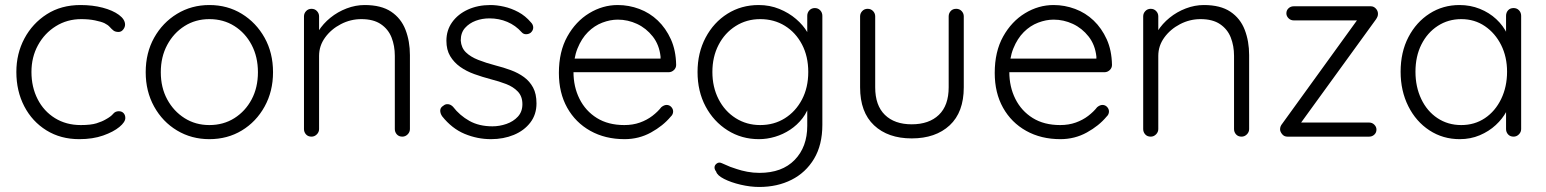

<svg xmlns="http://www.w3.org/2000/svg" viewBox="-20 -543 6143 763"><path d="M300 -523Q348 -523 388 -512.5Q428 -502 452.5 -484Q477 -466 477 -445Q477 -435 469.5 -425.5Q462 -416 451 -416Q438 -416 430.5 -422Q423 -428 416 -436Q409 -444 395 -451Q382 -457 357.5 -462Q333 -467 303 -467Q247 -467 202 -439Q157 -411 131 -363.5Q105 -316 105 -257Q105 -197 129.5 -149Q154 -101 198.5 -73.5Q243 -46 301 -46Q341 -46 363.5 -53Q386 -60 401 -69Q421 -80 429.5 -90.5Q438 -101 452 -101Q464 -101 471 -93.5Q478 -86 478 -74Q478 -58 454.5 -38.5Q431 -19 390 -4.5Q349 10 295 10Q221 10 164.5 -25Q108 -60 76.5 -120.5Q45 -181 45 -257Q45 -330 77 -390Q109 -450 166 -486.5Q223 -523 300 -523Z M1065 -256Q1065 -180 1031.5 -119.5Q998 -59 941 -24.5Q884 10 812 10Q741 10 683.5 -24.5Q626 -59 592.5 -119.5Q559 -180 559 -256Q559 -333 592.5 -393Q626 -453 683.5 -488Q741 -523 812 -523Q884 -523 941 -488Q998 -453 1031.5 -393Q1065 -333 1065 -256ZM1005 -256Q1005 -317 980 -364.5Q955 -412 911.5 -439.5Q868 -467 812 -467Q757 -467 713.5 -439.5Q670 -412 644.5 -364.5Q619 -317 619 -256Q619 -195 644.5 -148Q670 -101 713.5 -73.5Q757 -46 812 -46Q868 -46 911.5 -73.5Q955 -101 980 -148Q1005 -195 1005 -256Z M1429 -523Q1495 -523 1534.5 -496.5Q1574 -470 1591.5 -424.5Q1609 -379 1609 -324V-30Q1609 -18 1600 -9Q1591 0 1579 0Q1565 0 1557 -9Q1549 -18 1549 -30V-321Q1549 -361 1536 -394Q1523 -427 1493.5 -447Q1464 -467 1416 -467Q1373 -467 1334.5 -447Q1296 -427 1272 -394Q1248 -361 1248 -321V-30Q1248 -18 1239 -9Q1230 0 1218 0Q1204 0 1196 -9Q1188 -18 1188 -30V-478Q1188 -490 1196.5 -499Q1205 -508 1218 -508Q1231 -508 1239.5 -499Q1248 -490 1248 -478V-394L1225 -358Q1227 -390 1245.5 -419.5Q1264 -449 1293 -472.5Q1322 -496 1357.5 -509.5Q1393 -523 1429 -523Z M1737 -81Q1729 -93 1729.5 -104.5Q1730 -116 1742 -123Q1750 -130 1760.5 -129Q1771 -128 1780 -119Q1807 -84 1845.5 -62.5Q1884 -41 1937 -41Q1965 -41 1992.5 -50.5Q2020 -60 2038 -79.5Q2056 -99 2056 -129Q2056 -160 2038 -179Q2020 -198 1991.5 -209Q1963 -220 1931 -228Q1897 -237 1865 -248.5Q1833 -260 1808.5 -277.5Q1784 -295 1769 -320Q1754 -345 1754 -381Q1754 -423 1777 -455Q1800 -487 1839.5 -505Q1879 -523 1929 -523Q1954 -523 1983 -516.5Q2012 -510 2040 -495Q2068 -480 2090 -454Q2099 -445 2099 -433.5Q2099 -422 2089 -413Q2081 -407 2070.5 -407Q2060 -407 2053 -415Q2029 -442 1996 -456Q1963 -470 1925 -470Q1896 -470 1870.5 -460.5Q1845 -451 1828 -432Q1811 -413 1811 -382Q1813 -353 1831.5 -335Q1850 -317 1880.5 -305Q1911 -293 1949 -283Q1981 -275 2010.5 -264Q2040 -253 2062.5 -236.5Q2085 -220 2098.5 -195Q2112 -170 2112 -132Q2112 -88 2087.5 -56Q2063 -24 2022 -7Q1981 10 1931 10Q1877 10 1826.5 -11Q1776 -32 1737 -81Z M2462 10Q2385 10 2326 -23Q2267 -56 2234 -115Q2201 -174 2201 -253Q2201 -338 2234.5 -398Q2268 -458 2321.5 -490.5Q2375 -523 2435 -523Q2479 -523 2520.5 -507.5Q2562 -492 2594 -461.5Q2626 -431 2646 -387Q2666 -343 2667 -285Q2667 -273 2658 -264.5Q2649 -256 2637 -256H2236L2224 -310H2618L2605 -298V-318Q2600 -365 2574 -398Q2548 -431 2511.5 -448Q2475 -465 2435 -465Q2405 -465 2373.5 -453Q2342 -441 2316.5 -415.5Q2291 -390 2275 -350.5Q2259 -311 2259 -257Q2259 -198 2283 -150Q2307 -102 2352 -74Q2397 -46 2461 -46Q2495 -46 2523 -56Q2551 -66 2572.5 -82.5Q2594 -99 2608 -117Q2619 -126 2629 -126Q2640 -126 2647.5 -118Q2655 -110 2655 -100Q2655 -88 2645 -79Q2615 -43 2567 -16.5Q2519 10 2462 10Z M2995 -523Q3039 -523 3077 -507.5Q3115 -492 3143.5 -467.5Q3172 -443 3188 -415.5Q3204 -388 3204 -363L3188 -387V-480Q3188 -493 3196.5 -502Q3205 -511 3218 -511Q3231 -511 3239.5 -502Q3248 -493 3248 -480V-47Q3248 33 3215 88Q3182 143 3125.5 171.5Q3069 200 2997 200Q2962 200 2923.5 191Q2885 182 2857.5 168Q2830 154 2826 139Q2819 130 2819.5 121.5Q2820 113 2828 107Q2837 100 2848.5 105.5Q2860 111 2882 120Q2891 123 2908.5 129Q2926 135 2949.5 139.5Q2973 144 2998 144Q3088 144 3138 92.5Q3188 41 3188 -43V-139L3199 -136Q3190 -100 3169 -73Q3148 -46 3120 -27.5Q3092 -9 3060 0.5Q3028 10 2996 10Q2927 10 2871.5 -25Q2816 -60 2784 -120Q2752 -180 2752 -257Q2752 -333 2784 -393.5Q2816 -454 2871 -488.5Q2926 -523 2995 -523ZM3001 -467Q2947 -467 2903.5 -439.5Q2860 -412 2835.5 -364.5Q2811 -317 2811 -257Q2811 -197 2835.5 -149Q2860 -101 2903.5 -73.5Q2947 -46 3001 -46Q3056 -46 3099 -73Q3142 -100 3167 -147.5Q3192 -195 3192 -257Q3192 -319 3167 -366.5Q3142 -414 3099 -440.5Q3056 -467 3001 -467Z M3780 -508Q3793 -508 3801.5 -499Q3810 -490 3810 -478V-196Q3810 -97 3754 -45Q3698 7 3603 7Q3509 7 3453.5 -45Q3398 -97 3398 -196V-478Q3398 -490 3406.5 -499Q3415 -508 3428 -508Q3441 -508 3449.5 -499Q3458 -490 3458 -478V-196Q3458 -124 3496.5 -86.5Q3535 -49 3603 -49Q3672 -49 3711 -86.5Q3750 -124 3750 -196V-478Q3750 -490 3758 -499Q3766 -508 3780 -508Z M4194 10Q4117 10 4058 -23Q3999 -56 3966 -115Q3933 -174 3933 -253Q3933 -338 3966.5 -398Q4000 -458 4053.5 -490.5Q4107 -523 4167 -523Q4211 -523 4252.5 -507.5Q4294 -492 4326 -461.5Q4358 -431 4378 -387Q4398 -343 4399 -285Q4399 -273 4390 -264.5Q4381 -256 4369 -256H3968L3956 -310H4350L4337 -298V-318Q4332 -365 4306 -398Q4280 -431 4243.5 -448Q4207 -465 4167 -465Q4137 -465 4105.5 -453Q4074 -441 4048.5 -415.5Q4023 -390 4007 -350.5Q3991 -311 3991 -257Q3991 -198 4015 -150Q4039 -102 4084 -74Q4129 -46 4193 -46Q4227 -46 4255 -56Q4283 -66 4304.5 -82.5Q4326 -99 4340 -117Q4351 -126 4361 -126Q4372 -126 4379.5 -118Q4387 -110 4387 -100Q4387 -88 4377 -79Q4347 -43 4299 -16.5Q4251 10 4194 10Z M4764 -523Q4830 -523 4869.5 -496.5Q4909 -470 4926.5 -424.5Q4944 -379 4944 -324V-30Q4944 -18 4935 -9Q4926 0 4914 0Q4900 0 4892 -9Q4884 -18 4884 -30V-321Q4884 -361 4871 -394Q4858 -427 4828.5 -447Q4799 -467 4751 -467Q4708 -467 4669.5 -447Q4631 -427 4607 -394Q4583 -361 4583 -321V-30Q4583 -18 4574 -9Q4565 0 4553 0Q4539 0 4531 -9Q4523 -18 4523 -30V-478Q4523 -490 4531.5 -499Q4540 -508 4553 -508Q4566 -508 4574.5 -499Q4583 -490 4583 -478V-394L4560 -358Q4562 -390 4580.5 -419.5Q4599 -449 4628 -472.5Q4657 -496 4692.5 -509.5Q4728 -523 4764 -523Z M5421 -56Q5433 -56 5441.5 -47.5Q5450 -39 5450 -28Q5450 -16 5441.5 -8Q5433 0 5421 0H5096Q5083 0 5075 -10Q5067 -20 5067 -29Q5067 -35 5069 -40.5Q5071 -46 5076 -52L5379 -471L5383 -462H5121Q5109 -462 5100.5 -470.5Q5092 -479 5092 -490Q5092 -502 5100.5 -510Q5109 -518 5121 -518H5428Q5439 -518 5447.5 -509Q5456 -500 5456 -488Q5456 -482 5454 -477Q5452 -472 5448 -466L5147 -51L5135 -56Z M5995 -511Q6008 -511 6016.5 -502Q6025 -493 6025 -480V-30Q6025 -18 6016 -9Q6007 0 5995 0Q5981 0 5973 -9Q5965 -18 5965 -30V-149L5982 -157Q5982 -129 5966.5 -100Q5951 -71 5924 -46Q5897 -21 5860.5 -5.5Q5824 10 5781 10Q5714 10 5660.5 -25Q5607 -60 5576.5 -121Q5546 -182 5546 -258Q5546 -336 5577 -395.5Q5608 -455 5661 -489Q5714 -523 5780 -523Q5823 -523 5860.5 -508Q5898 -493 5926 -467Q5954 -441 5970 -407.5Q5986 -374 5986 -338L5965 -353V-480Q5965 -493 5973 -502Q5981 -511 5995 -511ZM5787 -46Q5840 -46 5881 -73.5Q5922 -101 5945.5 -149.5Q5969 -198 5969 -258Q5969 -317 5945.5 -364Q5922 -411 5881 -439Q5840 -467 5787 -467Q5735 -467 5693.5 -440Q5652 -413 5628.5 -366Q5605 -319 5605 -258Q5605 -198 5628 -149.5Q5651 -101 5692.5 -73.5Q5734 -46 5787 -46Z"/></svg>

Font: Quicksand Light
Style: Regular
Weight: 400
Version: Version 3.004